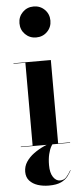

<svg xmlns="http://www.w3.org/2000/svg" viewBox="-64 -794 443 1050"><g transform="rotate(-5 157.5 -268.5)"><path d="M231 -460V-2.5H296.5V0H26V-2.5H91V-457.5H26V-460ZM162.5 -590Q126.5 -590 102 -614.5Q77.5 -639 77.5 -675Q77.5 -711 102 -735.5Q126.5 -760 162.5 -760Q198.5 -760 223 -735.5Q247.5 -711 247.5 -675Q247.5 -639 223 -614.5Q198.5 -590 162.5 -590ZM161 223Q128 223 100.2 214Q72.5 205 55.2 186Q38 167 38 137Q38 107 54.2 82.5Q70.5 58 96.5 39Q122.5 20 153 6.2Q183.5 -7.5 212 -16L213.5 -13.5Q203 -7.5 193.2 9.2Q183.5 26 177.2 52.2Q171 78.5 171 112Q171 154.5 186.5 177.5Q202 200.5 224 200.5Q245.5 200.5 258.8 185.8Q272 171 284.5 149L286 150.5Q278.5 164.5 266 181.5Q253.5 198.5 228.8 210.8Q204 223 161 223Z"/></g></svg>

Font: Bodoni Moda 72pt
Style: Bold
Weight: 700
Designer: Owen Earl
Foundry: indestructible type
Version: Version 2.004